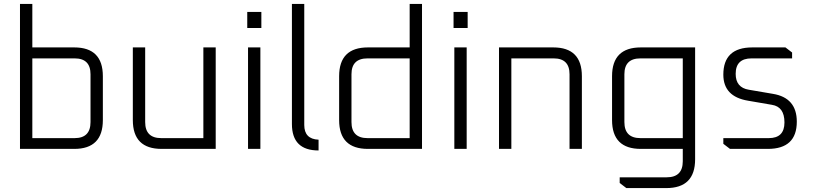

<svg xmlns="http://www.w3.org/2000/svg" viewBox="-20 -760 4149 980"><path d="M82 0V-740H145V-518H359Q505 -518 505 -371V-147Q505 0 359 0ZM145 -55H361Q442 -55 442 -137V-381Q442 -462 361 -462H145Z M658 -147V-518H721V-137Q721 -55 803 -55H1018V-518H1081V0H805Q658 0 658 -147Z M1242 -617V-699H1314V-617ZM1246 0V-518H1309V0Z M1470 -127V-740H1533V-122Q1533 -50 1606 -47V8Q1470 8 1470 -127Z M1711 -147V-371Q1711 -518 1858 -518H2071V-740H2134V0H1858Q1711 0 1711 -147ZM1774 -137Q1774 -55 1856 -55H2071V-462H1856Q1774 -462 1774 -381Z M2295 -617V-699H2367V-617ZM2299 0V-518H2362V0Z M2527 0V-518H2804Q2950 -518 2950 -371V0H2887V-381Q2887 -462 2806 -462H2590V0Z M3104 -147V-371Q3104 -518 3251 -518H3528V53Q3528 200 3381 200H3177L3143 174V145H3383Q3465 145 3465 63V0H3251Q3104 0 3104 -147ZM3167 -137Q3167 -55 3249 -55H3465V-462H3249Q3167 -462 3167 -381Z M3672 -26V-55H3904Q3984 -55 3984 -135Q3984 -215 3920 -225L3798 -246Q3672 -267 3672 -379Q3672 -518 3820 -518H3989L4023 -492V-462H3816Q3735 -462 3735 -383Q3735 -313 3802 -302L3925 -281Q4047 -261 4047 -139Q4047 0 3899 0H3706Z"/></svg>

Font: Oxanium ExtraLight Light
Style: Regular
Weight: 300
Version: Version 2.000